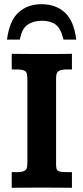

<svg xmlns="http://www.w3.org/2000/svg" viewBox="-20 -891 394 911"><path d="M35.6 0V-74.2H56.2Q83 -74.2 94.2 -79.6Q105.5 -85 107.7 -95.7Q109.9 -106.4 109.9 -122.1V-511.7Q109.9 -529.3 107.7 -540.3Q105.5 -551.3 94 -556.4Q82.5 -561.5 56.2 -561.5H35.6V-635.7Q72.3 -635.3 98.1 -635Q124 -634.8 148.4 -634.8Q193.8 -634.8 223.9 -634.8Q253.9 -634.8 276.4 -635Q298.8 -635.3 321.3 -635.7V-561.5H299.3Q274.4 -561.5 263.2 -556.4Q252 -551.3 249 -541.7Q246.1 -532.2 246.1 -519.5V-113.8Q246.1 -98.1 248.5 -89.6Q251 -81.1 262.2 -77.6Q273.4 -74.2 299.3 -74.2H321.3V0Q287.1 0 255.1 -0.5Q223.1 -1 176.8 -1Q133.8 -1 101.1 -0.5Q68.4 0 35.6 0ZM176.3 -871.1Q244.1 -871.1 287.4 -832Q330.6 -793 341.8 -703.1H281.2Q269 -755.9 244.4 -774.2Q219.7 -792.5 179.2 -792.5Q138.2 -792.5 110.8 -773.7Q83.5 -754.9 74.2 -703.1H13.2Q24.9 -793.5 68.1 -832.3Q111.3 -871.1 176.3 -871.1Z"/></svg>

Font: Kameron SemiBold
Style: Regular
Weight: 600
Designer: Vernon Adams
Foundry: Vernon Adams
Version: Version 1.100